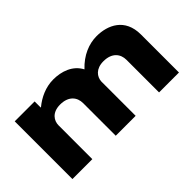

<svg xmlns="http://www.w3.org/2000/svg" viewBox="-54 -868 1207 1207"><g transform="rotate(-45 549.5 -264.0)"><path d="M75.9 0H252.9V-300C252.9 -341 280.7 -386 352.1 -386C428.3 -386 461 -341 461 -290V0H638V-306C640.4 -345 669.5 -386 737.2 -386C813.4 -386 846.1 -341 846.1 -290V0H1023.1V-338C1023.1 -481 917.1 -528 818.3 -528C750.5 -528 677.9 -499 617 -434C581 -503 506 -528 433.2 -528C365.4 -528 303.7 -499 255.3 -459H252.9V-513H75.9Z"/></g></svg>

Font: Hussar
Style: BdSuprExt
Weight: 700
Foundry: Cannot Into Space Fonts
Version: Version 2.00